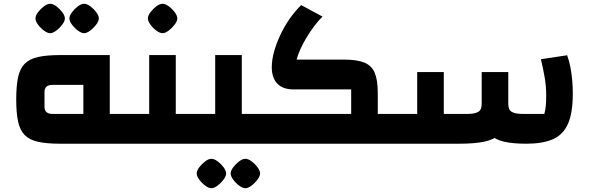

<svg xmlns="http://www.w3.org/2000/svg" viewBox="-20 -762 3128 1018"><path d="M561 0V-158H639V0ZM299 0Q228 0 182.5 -10Q137 -20 111.5 -45.5Q86 -71 76 -117Q66 -163 66 -235Q66 -307 76 -353Q86 -399 111.5 -424.5Q137 -450 182.5 -460Q228 -470 299 -470H562V0ZM259 -158H422V-312H259Q237 -312 226.5 -302.5Q216 -293 216 -275V-195Q216 -177 226.5 -167.5Q237 -158 259 -158ZM639 0V-158Q648 -158 653.5 -136.5Q659 -115 659 -79Q659 -42 653.5 -21Q648 0 639 0ZM246 -586Q232 -586 213.5 -599.5Q195 -613 181.5 -631.5Q168 -650 168 -664Q168 -679 181.5 -697Q195 -715 213 -728.5Q231 -742 246 -742Q261 -742 279 -728.5Q297 -715 310.5 -697Q324 -679 324 -664Q324 -650 310 -631.5Q296 -613 278 -599.5Q260 -586 246 -586ZM426 -586Q412 -586 393.5 -599.5Q375 -613 361.5 -631.5Q348 -650 348 -664Q348 -679 361.5 -697Q375 -715 393 -728.5Q411 -742 426 -742Q441 -742 459 -728.5Q477 -715 490.5 -697Q504 -679 504 -664Q504 -650 490 -631.5Q476 -613 458 -599.5Q440 -586 426 -586Z M912 0V-158H989V0ZM639 0V-158H844L771 -86V-470H912V0ZM639 0Q629 0 624 -21Q619 -42 619 -79Q619 -115 624 -136.5Q629 -158 639 -158ZM989 0V-158Q999 -158 1004 -136.5Q1009 -115 1009 -79Q1009 -42 1004 -21Q999 0 989 0ZM842 -586Q828 -586 809.5 -599.5Q791 -613 777.5 -631.5Q764 -650 764 -664Q764 -679 777.5 -697Q791 -715 809 -728.5Q827 -742 842 -742Q857 -742 875 -728.5Q893 -715 906.5 -697Q920 -679 920 -664Q920 -650 906 -631.5Q892 -613 874 -599.5Q856 -586 842 -586Z M1262 0V-158H1339V0ZM989 0V-158H1194L1121 -86V-470H1262V0ZM989 0Q979 0 974 -21Q969 -42 969 -79Q969 -115 974 -136.5Q979 -158 989 -158ZM1339 0V-158Q1349 -158 1354 -136.5Q1359 -115 1359 -79Q1359 -42 1354 -21Q1349 0 1339 0ZM1101 236Q1087 236 1068.5 222.5Q1050 209 1036.5 190.5Q1023 172 1023 158Q1023 143 1036.5 125Q1050 107 1068 93.5Q1086 80 1101 80Q1116 80 1134 93.5Q1152 107 1165.5 125Q1179 143 1179 158Q1179 172 1165 190.5Q1151 209 1133 222.5Q1115 236 1101 236ZM1281 236Q1267 236 1248.5 222.5Q1230 209 1216.5 190.5Q1203 172 1203 158Q1203 143 1216.5 125Q1230 107 1248 93.5Q1266 80 1281 80Q1296 80 1314 93.5Q1332 107 1345.5 125Q1359 143 1359 158Q1359 172 1345 190.5Q1331 209 1313 222.5Q1295 236 1281 236Z M1983 0V-158H2060V0ZM1339 0V-158H1842V-288H1535Q1480 -288 1450.5 -318.5Q1421 -349 1421 -406Q1421 -444 1433 -487.5Q1445 -531 1466 -576Q1487 -621 1515.5 -662Q1544 -703 1577 -735L1690 -674Q1669 -654 1647.5 -625.5Q1626 -597 1606.5 -565Q1587 -533 1573 -502Q1559 -471 1553 -446H1804Q1873 -446 1912 -430Q1951 -414 1967 -375.5Q1983 -337 1983 -268V0ZM1339 0Q1329 0 1324 -21Q1319 -42 1319 -79Q1319 -115 1324 -136.5Q1329 -158 1339 -158ZM2060 0V-158Q2070 -158 2075 -136.5Q2080 -115 2080 -79Q2080 -42 2075 -21Q2070 0 2060 0Z M2771 0Q2698 0 2651.5 -11Q2605 -22 2579.5 -48.5Q2554 -75 2544 -122.5Q2534 -170 2534 -241V-380H2675V-211Q2675 -179 2694 -168.5Q2713 -158 2750 -158H2866Q2872 -178 2874 -202Q2876 -226 2876 -257Q2876 -304 2868 -351Q2860 -398 2848 -448L2987 -469Q2998 -439 3004.5 -405Q3011 -371 3014 -335.5Q3017 -300 3017 -266Q3017 -161 2990.5 -103.5Q2964 -46 2909.5 -23Q2855 0 2771 0ZM2060 0V-158H2192V-380H2333V0ZM2333 0V-158H2459Q2496 -158 2515 -168.5Q2534 -179 2534 -211V-380H2675V-241Q2675 -170 2664.5 -122.5Q2654 -75 2627 -48.5Q2600 -22 2548.5 -11Q2497 0 2415 0ZM2060 0Q2050 0 2045 -21Q2040 -42 2040 -79Q2040 -115 2045 -136.5Q2050 -158 2060 -158Z"/></svg>

Font: Changa ExtraLight
Style: Bold
Weight: 700
Version: Version 3.002; ttfautohint (v1.8.2)